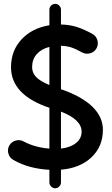

<svg xmlns="http://www.w3.org/2000/svg" viewBox="-20 -841 588 1004"><path d="M484.4 -587.9Q473.6 -568.4 451.4 -562.3Q429.2 -556.2 409.2 -566.9Q375.5 -585.9 351.8 -593.3Q328.1 -600.6 298.8 -601.6V-374.5Q406.2 -337.9 462.2 -283.9Q518.1 -230 518.1 -162.6Q518.1 -74.7 458.3 -18.3Q398.4 38.1 298.8 46.4V112.8Q298.8 125 289.8 134.3Q280.8 143.6 268.6 143.6Q256.3 143.6 247.3 134.3Q238.3 125 238.3 112.8V46.9Q187.5 44.4 139.9 32Q92.3 19.5 50.3 -4.4Q30.3 -15.6 23.9 -37.8Q17.6 -60.1 28.3 -79.6Q39.6 -99.6 62 -106Q84.5 -112.3 104 -101.1Q132.8 -85.4 168 -75.9Q203.1 -66.4 238.3 -64V-277.3Q37.6 -344.7 37.6 -489.7Q37.6 -576.2 92.8 -635.3Q147.9 -694.3 238.3 -709V-790.5Q238.3 -802.7 247.3 -811.8Q256.3 -820.8 268.6 -820.8Q280.8 -820.8 289.8 -811.8Q298.8 -802.7 298.8 -790.5V-712.9Q341.8 -711.9 379.2 -700.7Q416.5 -689.5 463.4 -663.6Q483.4 -652.3 489.5 -630.1Q495.6 -607.9 484.4 -587.9ZM147.9 -489.7Q147.9 -460.4 168.7 -438.5Q189.5 -416.5 238.3 -396.5V-595.7Q195.8 -585 171.9 -557.6Q147.9 -530.3 147.9 -489.7ZM406.7 -152.3Q406.7 -215.8 298.8 -257.3V-64Q348.6 -69.8 377.7 -93.3Q406.7 -116.7 406.7 -152.3Z"/></svg>

Font: Mikhak-DS2-FD SemiBold
Style: Regular
Weight: 600
Designer: Amin Abedi
Version: Version 3.2